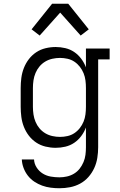

<svg xmlns="http://www.w3.org/2000/svg" viewBox="-20 -778 640 1021"><path d="M296 223Q273 223 249.5 220Q226 217 204 209Q182 201 162.5 188Q143 175 128.5 156.5Q114 138 105.5 115.5Q97 93 96 70H161Q162 93 175 113Q188 133 207.5 145Q227 157 250 161Q273 165 296 165Q316 165 336 160.5Q356 156 373.5 145.5Q391 135 403.5 119Q416 103 424 84Q432 65 434.5 45Q437 25 437 5V-100Q428 -76 412 -54.5Q396 -33 374.5 -18.5Q353 -4 327.5 2Q302 8 276 8Q249 8 222 1.5Q195 -5 172.5 -20Q150 -35 133.5 -56.5Q117 -78 107 -103.5Q97 -129 93.5 -156Q90 -183 90 -210V-310Q90 -337 93.5 -364Q97 -391 107 -416.5Q117 -442 133.5 -463.5Q150 -485 172.5 -500Q195 -515 222 -521.5Q249 -528 276 -528Q302 -528 327.5 -522Q353 -516 374.5 -501.5Q396 -487 412 -465.5Q428 -444 437 -420V-520H563V-462H502V5Q502 33 497.5 61.5Q493 90 481 116Q469 142 450 163.5Q431 185 406 198.5Q381 212 353 217.5Q325 223 296 223ZM299 -50Q319 -50 339 -54.5Q359 -59 375.5 -70Q392 -81 404.5 -97Q417 -113 424.5 -131.5Q432 -150 434.5 -170Q437 -190 437 -210V-310Q437 -330 434.5 -350Q432 -370 424.5 -388.5Q417 -407 404.5 -423Q392 -439 375.5 -450Q359 -461 339 -465.5Q319 -470 299 -470Q279 -470 258.5 -465.5Q238 -461 220.5 -450.5Q203 -440 190 -424.5Q177 -409 169 -390Q161 -371 158 -350.5Q155 -330 155 -310V-210Q155 -190 158 -169.5Q161 -149 169 -130Q177 -111 190 -95.5Q203 -80 220.5 -69.5Q238 -59 258.5 -54.5Q279 -50 299 -50ZM191 -589 148 -622 257 -758H343L452 -622L409 -589L300 -711Z"/></svg>

Font: Iosevka Etoile Light
Style: Regular
Weight: 300
Designer: Belleve Invis
Foundry: Belleve Invis
Version: Version 25.0.1; ttfautohint (v1.8.4)